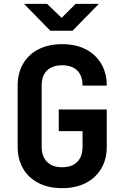

<svg xmlns="http://www.w3.org/2000/svg" viewBox="-20 -970 640 1000"><path d="M304 10Q233 10 181 -16.5Q129 -43 100.5 -91.5Q72 -140 72 -206V-524Q72 -590 100.5 -638.5Q129 -687 181 -713.5Q233 -740 304 -740Q374 -740 426 -713.5Q478 -687 507 -638.5Q536 -590 536 -524H410Q410 -575 382.5 -602.5Q355 -630 304 -630Q253 -630 225 -603Q197 -576 197 -525V-206Q197 -155 225 -127Q253 -99 304 -99Q355 -99 382.5 -127Q410 -155 410 -206V-287H286V-400H536V-206Q536 -140 507 -91.5Q478 -43 426 -16.5Q374 10 304 10ZM242 -810 105 -950H225L301 -877L374 -950H495L358 -810Z"/></svg>

Font: Tiny
Style: Bold
Weight: 700
Monospace: yes
Designer: Philipp Nurullin, Konstantin Bulenkov
Foundry: JetBrains
Version: Version 2.251; ttfautohint (v1.8.4.7-5d5b)